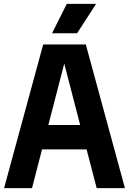

<svg xmlns="http://www.w3.org/2000/svg" viewBox="-20 -969 664 989"><path d="M1 0 202.5 -740H422L623.5 0H478L426 -199.5H196.5L145 0ZM229 -325H393L311 -641.5ZM248 -797.5 324 -949H475L377 -797.5Z"/></svg>

Font: Encode Sans Cnd
Style: Bold
Weight: 700
Width: 3
Designer: Multiple Designers
Foundry: Impallari Type
Version: Version 3.002; ttfautohint (v1.8.3) -l 8 -r 50 -G 200 -x 14 